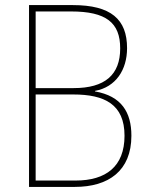

<svg xmlns="http://www.w3.org/2000/svg" viewBox="-20 -734 586 754"><path d="M266 -714H94V0H274C406 0 496 -63 496 -201C496 -293 457 -357 353 -375V-377C435 -392 479 -460 479 -545C479 -658 416 -714 266 -714ZM269 -388H120V-689H259C397 -689 452 -645 452 -544C452 -440 392 -388 269 -388ZM120 -363H268C391 -363 469 -324 469 -201C469 -80 396 -25 277 -25H120Z"/></svg>

Font: Noto Sans Sinhala UI SemiCondensed Thin
Style: Regular
Weight: 100
Width: 4
Designer: Jelle Bosma - Monotype Design Team
Foundry: Monotype Imaging Inc.
Version: Version 2.006